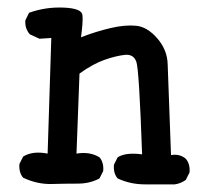

<svg xmlns="http://www.w3.org/2000/svg" viewBox="-20 -480 540 506"><path d="M362.3 5.9Q323.2 5.9 290 -9.8Q278.3 -23.4 280.3 -45.9L290 -65.4Q311.5 -79.1 354.5 -73.2Q346.7 -295.9 339.4 -316.9Q332 -337.9 309.1 -335.4Q286.1 -333 255.4 -322.3Q224.6 -311.5 189.5 -286.1L181.6 -75.2Q216.8 -81.1 242.2 -65.4Q253.9 -51.8 252 -29.3L242.2 -9.8Q216.8 3.9 185.5 3.9Q154.3 3.9 116.2 4.9Q78.1 5.9 41 -11.7Q29.3 -25.4 31.2 -47.9L41 -67.4Q66.4 -83 105.5 -75.2L115.2 -379.9L84 -377.9L58.6 -389.6Q44.9 -405.3 46.9 -426.8L56.6 -446.3Q99.6 -461.9 147.5 -460Q195.3 -458 197.3 -440.4Q199.2 -422.9 193.4 -381.8Q234.4 -397.5 272 -406.2Q309.6 -415 338.9 -412.1Q368.2 -409.2 394.5 -378.9Q420.9 -348.6 421.9 -310.5Q422.9 -272.5 430.7 -71.3Q454.1 -75.2 469.7 -61.5Q481.4 -47.9 479.5 -25.4L469.7 -5.9Q456.1 3.9 440.4 5.9Z"/></svg>

Font: JasonHandwriting1
Style: Regular
Weight: 400
Version: Version 1.48.20